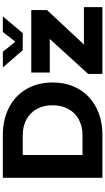

<svg xmlns="http://www.w3.org/2000/svg" viewBox="285 -1025 740 1350"><g transform="rotate(-90 655.0 -350.0)"><path d="M80 -700H380Q490 -700 574 -656.5Q658 -613 704 -533.5Q750 -454 750 -350Q750 -246 704 -166.5Q658 -87 574 -43.5Q490 0 380 0H80ZM590 -350Q590 -412 564 -460Q538 -508 490 -534Q442 -560 380 -560H240V-140H380Q442 -140 490 -166Q538 -192 564 -240Q590 -288 590 -350ZM810 -100 1056 -370H820V-500H1259V-389L1017 -130H1280V0H810ZM977 -560 856 -700H966L1037 -612L1105 -700H1215L1097 -560Z"/></g></svg>

Font: Goli Bold
Style: Regular
Weight: 700
Designer: jaikishan Patel
Foundry: MagicType
Version: Version 1.000